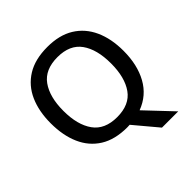

<svg xmlns="http://www.w3.org/2000/svg" viewBox="-230 -899 1244 1244"><g transform="rotate(-45 392.0 -277.5)"><path d="M725 -358Q725 -230 675 -139.5Q625 -49 526 -12L698 170H549L414 9Q409 9 403 9.5Q397 10 392 10Q279 10 205.5 -36Q132 -82 95.5 -165Q59 -248 59 -359Q59 -469 95.5 -551Q132 -633 206 -679Q280 -725 393 -725Q503 -725 576.5 -679.5Q650 -634 687.5 -551.5Q725 -469 725 -358ZM174 -358Q174 -230 226.5 -156.5Q279 -83 392 -83Q506 -83 558 -156.5Q610 -230 610 -358Q610 -486 558 -559Q506 -632 393 -632Q279 -632 226.5 -559Q174 -486 174 -358Z"/></g></svg>

Font: Noto Sans Lao Looped Medium
Style: Regular
Weight: 500
Designer: Mark Frömberg, Ben Mitchell
Foundry: The Fontpad Ltd
Version: Version 1.002; ttfautohint (v1.8.4.7-5d5b)